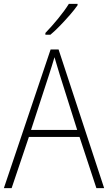

<svg xmlns="http://www.w3.org/2000/svg" viewBox="-20 -970 557 990"><path d="M477 0 390 -264H129L40 0H0L241 -715H282L517 0ZM288 -585Q282 -605 275 -628Q268 -651 261 -675Q254 -652 247 -629Q240 -606 233 -585L140 -300H378ZM380 -943Q364 -920 340 -892.5Q316 -865 290 -838Q264 -811 240 -791H214V-800Q246 -833 280 -874.5Q314 -916 335 -950H380Z"/></svg>

Font: Noto Sans Khmer SemiCondensed ExtraLight
Style: Regular
Weight: 200
Width: 4
Designer: Danh Hong and the Monotype Design Team
Foundry: Monotype Imaging Inc.
Version: Version 2.004; ttfautohint (v1.8.4.7-5d5b)